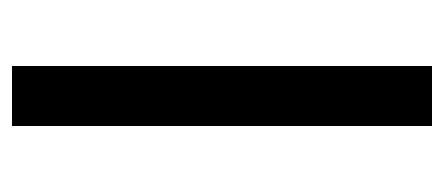

<svg xmlns="http://www.w3.org/2000/svg" viewBox="-230 -510 740 320"><g transform="rotate(-90 140.0 -350.0)"><path d="M90 0V-700H190V0Z"/></g></svg>

Font: Scada
Style: Regular
Weight: 400
Designer: Jovanny Lemonad
Foundry: Jovanny Lemonad
Version: Version 4.100;PS 004.100;hotconv 1.0.88;makeotf.lib2.5.64775